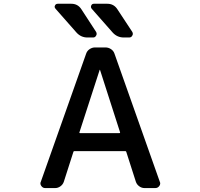

<svg xmlns="http://www.w3.org/2000/svg" viewBox="-20 -1001 1040 1000"><path d="M393.6 -311.5Q392.6 -307.6 396.5 -307.6H601.6Q606.4 -307.6 605.5 -311.5L501 -636.7Q501 -637.7 500 -637.7Q499 -637.7 499 -636.7ZM214.8 -21.5Q203.1 -21.5 195.3 -32.2Q190.4 -38.1 190.4 -45.9Q190.4 -49.8 192.4 -53.7L428.7 -721.7Q433.6 -736.3 446.8 -745.1Q460 -753.9 474.6 -753.9H529.3Q544.9 -753.9 558.1 -745.1Q571.3 -736.3 576.2 -721.7L812.5 -53.7Q814.5 -49.8 814.5 -45.9Q814.5 -38.1 809.6 -32.2Q801.8 -21.5 789.1 -21.5H732.4Q717.8 -21.5 705.1 -30.8Q692.4 -40 687.5 -54.7L637.7 -210Q636.7 -213.9 632.8 -213.9H367.2Q363.3 -213.9 362.3 -210L312.5 -54.7Q307.6 -40 294.9 -30.8Q282.2 -21.5 267.6 -21.5ZM539.1 -981.4Q573.2 -981.4 591.8 -952.1L668.9 -835Q671.9 -830.1 671.9 -824.2Q671.9 -820.3 668.9 -815.4Q664.1 -805.7 652.3 -805.7H625Q589.8 -805.7 566.4 -832L458 -955.1Q451.2 -962.9 455.1 -972.2Q459 -981.4 468.8 -981.4ZM351.6 -981.4Q385.7 -981.4 404.3 -952.1L480.5 -835Q483.4 -830.1 483.4 -824.2Q483.4 -820.3 480.5 -815.4Q475.6 -805.7 464.8 -805.7H435.5Q401.4 -805.7 377.9 -832L269.5 -955.1Q264.6 -960 264.6 -965.8Q264.6 -968.8 266.6 -972.7Q270.5 -981.4 281.2 -981.4Z"/></svg>

Font: Gen Jyuu Gothic L Monospace Medium
Style: Regular
Weight: 500
Designer: [Source Han Sans]
Ryoko NISHIZUKA  (kana & ideographs); Paul D. Hunt (Latin, Greek & Cyrillic); Wenlong ZHANG  (bopomofo
Version: Version 1.002.20150607